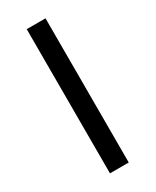

<svg xmlns="http://www.w3.org/2000/svg" viewBox="-168 -678 589 727"><g transform="rotate(-30 126.5 -315.0)"><path d="M85.4 0V-630.4H167.5V0Z"/></g></svg>

Font: Open Sans
Style: Regular
Weight: 400
Designer: Monotype Design Team
Foundry: Monotype Imaging Inc.
Version: Version 3.000; ttfautohint (v1.8.4)